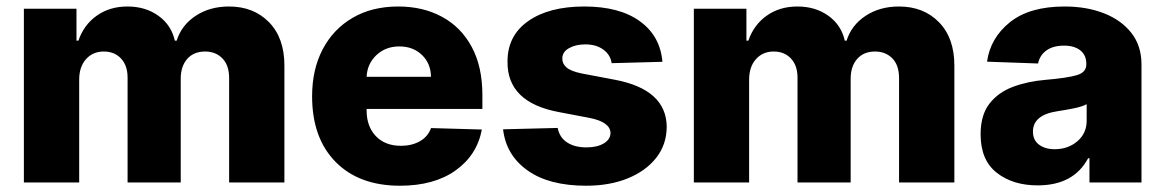

<svg xmlns="http://www.w3.org/2000/svg" viewBox="-20 -573 3656 603"><path d="M55 0V-545.5H220.2V-445.3H226.2Q243.3 -495 283.9 -523.8Q324.6 -552.6 380.3 -552.6Q437.1 -552.6 477.6 -523.4Q518.1 -494.3 529.1 -445.3H534.8Q550.1 -494 594.5 -523.3Q638.8 -552.6 699.2 -552.6Q776.6 -552.6 824.9 -503.2Q873.2 -453.8 873.2 -367.2V0H699.6V-327.4Q699.6 -368.3 678.4 -389.7Q657.3 -411.2 624.3 -411.2Q588.4 -411.2 568 -388Q547.6 -364.7 547.6 -325.6V0H380.7V-329.2Q380.7 -367.2 360.1 -389.2Q339.5 -411.2 305.8 -411.2Q271.7 -411.2 250.2 -387.3Q228.7 -363.3 228.7 -322.8V0Z M1236.2 10.3Q1107.6 10.3 1033.9 -64.6Q960.2 -139.6 960.2 -270.6Q960.2 -355.1 993.6 -418.5Q1027 -481.9 1087.7 -517.2Q1148.4 -552.6 1230.8 -552.6Q1308.2 -552.6 1367.9 -520.4Q1427.6 -488.3 1461.3 -426.1Q1495 -364 1495 -274.1V-230.8H1131.4V-226.2Q1131.4 -176.1 1160.3 -145.6Q1189.3 -115.1 1239.3 -115.1Q1273.4 -115.1 1298.7 -129.4Q1323.9 -143.8 1333.8 -170.8L1493.3 -166.2Q1478.3 -85.9 1410.9 -37.8Q1343.4 10.3 1236.2 10.3ZM1131.4 -331.7H1333.5Q1333.1 -373.6 1305.2 -400.4Q1277.3 -427.2 1234.4 -427.2Q1191.1 -427.2 1162.1 -399.9Q1133.2 -372.5 1131.4 -331.7Z M2060.4 -378.9 1900.9 -374.6Q1897.4 -400.6 1875 -417.1Q1852.6 -433.6 1818.2 -433.6Q1788 -433.6 1766.9 -421.7Q1745.7 -409.8 1746.1 -388.8Q1745.7 -373.2 1759.1 -361.3Q1772.4 -349.4 1806.8 -342.3L1911.9 -322.4Q2072.8 -291.5 2073.9 -174.7Q2073.5 -118.6 2040.7 -77.1Q2007.8 -35.5 1951 -12.6Q1894.2 10.3 1821 10.3Q1704.2 10.3 1636.7 -37.8Q1569.2 -85.9 1560 -166.9L1731.5 -171.2Q1737.2 -141.3 1761 -125.7Q1784.8 -110.1 1821.7 -110.1Q1855.1 -110.1 1876.1 -122.5Q1897 -134.9 1897.4 -155.5Q1896.3 -190 1831 -202.8L1735.8 -220.9Q1572.8 -251.1 1573.9 -378.9Q1573.5 -460.9 1638.8 -506.7Q1704.2 -552.6 1815 -552.6Q1925.8 -552.6 1989.7 -506.2Q2053.6 -459.9 2060.4 -378.9Z M2159.1 0V-545.5H2324.2V-445.3H2330.3Q2347.3 -495 2388 -523.8Q2428.6 -552.6 2484.4 -552.6Q2541.2 -552.6 2581.7 -523.4Q2622.2 -494.3 2633.2 -445.3H2638.8Q2654.1 -494 2698.5 -523.3Q2742.9 -552.6 2803.3 -552.6Q2880.7 -552.6 2929 -503.2Q2977.3 -453.8 2977.3 -367.2V0H2803.6V-327.4Q2803.6 -368.3 2782.5 -389.7Q2761.4 -411.2 2728.3 -411.2Q2692.5 -411.2 2672.1 -388Q2651.6 -364.7 2651.6 -325.6V0H2484.7V-329.2Q2484.7 -367.2 2464.1 -389.2Q2443.5 -411.2 2409.8 -411.2Q2375.7 -411.2 2354.2 -387.3Q2332.7 -363.3 2332.7 -322.8V0Z M3239 9.2Q3160.9 9.2 3110.3 -30.5Q3059.7 -70.3 3059.7 -151.3Q3059.7 -211.6 3087.4 -247.3Q3115.1 -283 3161.2 -300.2Q3207.4 -317.5 3262.4 -322.1Q3332.4 -328.1 3362 -337Q3391.7 -345.9 3391.7 -370.7V-372.5Q3391.7 -399.9 3372.9 -414.8Q3354 -429.7 3322.1 -429.7Q3287.6 -429.7 3266.7 -414.8Q3245.7 -399.9 3240.1 -373.6L3079.9 -379.3Q3090.2 -453.8 3151.8 -503.2Q3213.4 -552.6 3323.5 -552.6Q3393.1 -552.6 3447.6 -531.1Q3502.1 -509.6 3533.6 -469.1Q3565 -428.6 3565 -370.7V0H3401.6V-76H3397.4Q3351.9 9.2 3239 9.2ZM3292.6 -104.4Q3334.2 -104.4 3363.5 -129.3Q3392.8 -154.1 3392.8 -193.9V-245.7Q3378.2 -237.9 3351.7 -232.6Q3325.3 -227.3 3301.1 -223.7Q3224.1 -212 3224.1 -159.8Q3224.1 -132.8 3243.3 -118.6Q3262.4 -104.4 3292.6 -104.4Z"/></svg>

Font: Inter UI Extra Bold
Style: Regular
Weight: 800
Designer: Rasmus Andersson
Foundry: rsms
Version: 3.2;8d6f07862